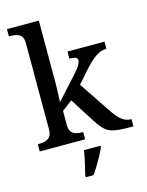

<svg xmlns="http://www.w3.org/2000/svg" viewBox="-141 -845 882 1152"><g transform="rotate(-15 300.0 -269.5)"><path d="M18 0V-45H27Q47 -45 65 -50Q83 -55 94.5 -69.5Q106 -84 106 -115V-649Q106 -678 94.5 -692Q83 -706 65 -710.5Q47 -715 27 -715H18V-760H216V-374Q216 -361 215.5 -340.5Q215 -320 214 -300.5Q213 -281 212.5 -267.5Q212 -254 212 -254L337 -392Q365 -423 374.5 -440Q384 -457 384 -470Q384 -483 371.5 -487.5Q359 -492 334 -492V-536H564V-492Q529 -492 495.5 -468.5Q462 -445 423 -401L355 -324L488 -126Q514 -86 540 -65.5Q566 -45 597 -45H600V0H586Q539 0 508 -3Q477 -6 455.5 -15Q434 -24 416 -43Q398 -62 377 -95L280 -247L216 -199V-111Q216 -82 227.5 -68Q239 -54 257 -49.5Q275 -45 295 -45H300V0ZM245 208Q253 176 262 136Q271 96 277 61H379V71Q370 92 355.5 119Q341 146 324.5 173Q308 200 293 221H245Z"/></g></svg>

Font: Noto Serif Bengali Medium
Style: Regular
Weight: 500
Designer: Juan Bruce, Universal Thirst, Indian Type Foundry and the Monotype Design Team.
Foundry: Monotype Imaging Inc.
Version: Version 2.003; ttfautohint (v1.8.4.7-5d5b)